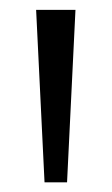

<svg xmlns="http://www.w3.org/2000/svg" viewBox="-20 -828 226 388"><path d="M70 -459.5 53 -808H132.5L115.5 -459.5Z"/></svg>

Font: Encode Sans Cnd
Style: Regular
Weight: 400
Width: 3
Designer: Multiple Designers
Foundry: Impallari Type
Version: Version 3.002; ttfautohint (v1.8.3) -l 8 -r 50 -G 200 -x 14 